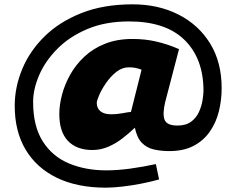

<svg xmlns="http://www.w3.org/2000/svg" viewBox="-20 -746 1084 887"><path d="M469 121Q337 121 243 75.5Q149 30 98.5 -54.5Q48 -139 48 -257Q48 -343 82.5 -426.5Q117 -510 185.5 -577.5Q254 -645 356 -685.5Q458 -726 593 -726Q711 -726 804 -679Q897 -632 950.5 -545.5Q1004 -459 1004 -339Q1004 -283 991 -231Q978 -179 949 -137.5Q920 -96 874 -72Q828 -48 762 -48Q724 -48 691 -55.5Q658 -63 635.5 -86Q613 -109 603 -156Q577 -131 546 -107Q515 -83 480 -68Q445 -53 407 -53Q334 -53 294 -95Q254 -137 254 -219Q254 -261 266.5 -308.5Q279 -356 304.5 -401.5Q330 -447 370 -484.5Q410 -522 465.5 -544Q521 -566 592 -566Q652 -566 704.5 -553.5Q757 -541 807 -519L743 -274Q730 -219 740.5 -192.5Q751 -166 800 -166Q839 -166 863 -184Q887 -202 899 -228.5Q911 -255 915.5 -282Q920 -309 920 -327Q920 -475 833 -561Q746 -647 576 -647Q467 -647 384 -612Q301 -577 245 -520.5Q189 -464 161 -399Q133 -334 133 -275Q133 -163 177.5 -93Q222 -23 298.5 9Q375 41 471 41Q523 41 581.5 33Q640 25 700 12L715 83Q680 93 634.5 102Q589 111 545 116Q501 121 469 121ZM494 -218Q520 -218 546 -223Q572 -228 585 -229L634 -424Q618 -430 605 -432.5Q592 -435 575 -435Q544 -435 517 -413.5Q490 -392 469.5 -362Q449 -332 438 -306Q427 -280 427 -271Q427 -246 444 -232Q461 -218 494 -218Z"/></svg>

Font: Georama Black
Style: Italic
Weight: 900
Italic angle: -9°
Designer: Jean-Baptiste Levee
Foundry: Production Type
Version: Version 1.000